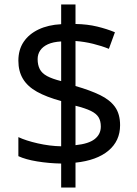

<svg xmlns="http://www.w3.org/2000/svg" viewBox="-20 -779 612 857"><path d="M253 -49Q198 -50 146 -58.5Q94 -67 62 -82V-167Q96 -151 149 -139Q202 -127 253 -126V-328Q187 -346 145 -369.5Q103 -393 82.5 -427Q62 -461 62 -508Q62 -557 85.5 -592Q109 -627 152 -647.5Q195 -668 253 -671V-759H317V-672Q370 -671 413.5 -660.5Q457 -650 493 -635L466 -561Q434 -574 395.5 -583.5Q357 -593 317 -596V-395Q383 -376 427 -354.5Q471 -333 493.5 -301.5Q516 -270 516 -220Q516 -150 464 -106.5Q412 -63 317 -53V58H253ZM317 -131Q376 -137 403 -158.5Q430 -180 430 -214Q430 -239 420 -255.5Q410 -272 385.5 -284Q361 -296 317 -307ZM253 -594Q217 -592 194 -581.5Q171 -571 159.5 -554Q148 -537 148 -515Q148 -489 157.5 -470.5Q167 -452 190 -439.5Q213 -427 253 -417Z"/></svg>

Font: hexutamil05
Style: Book
Weight: 400
Designer: Jelle Bosma - Monotype Design Team
Foundry: Monotype Imaging Inc.
Version: Version 2.003